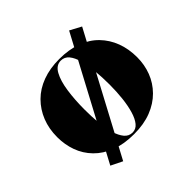

<svg xmlns="http://www.w3.org/2000/svg" viewBox="-168 -734 959 959"><g transform="rotate(-45 311.5 -254.5)"><path d="M508 -549 177 72 116 42 448 -581ZM312 -515Q380 -515 433 -495.5Q486 -476 521.5 -439.5Q557 -403 575.5 -354Q594 -305 594 -246Q594 -193 576 -146Q558 -99 522 -62.5Q486 -26 433.5 -5.5Q381 15 312 15Q240 15 187 -5.5Q134 -26 98.5 -62.5Q63 -99 46 -146Q29 -193 29 -246Q29 -305 48.5 -354Q68 -403 104.5 -439.5Q141 -476 193.5 -495.5Q246 -515 312 -515ZM312 -504Q279 -504 259.5 -468.5Q240 -433 231.5 -374.5Q223 -316 223 -246Q223 -198 227 -152.5Q231 -107 241.5 -72Q252 -37 269 -16.5Q286 4 312 4Q336 4 352.5 -16Q369 -36 379.5 -71.5Q390 -107 395 -152Q400 -197 400 -246Q400 -298 395.5 -344.5Q391 -391 381.5 -427Q372 -463 355 -483.5Q338 -504 312 -504Z"/></g></svg>

Font: Kalnia SemiBold
Style: Regular
Weight: 600
Designer: Frida Medrano
Foundry: Frida Medrano
Version: Version 1.105